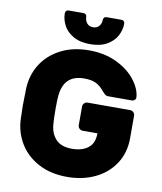

<svg xmlns="http://www.w3.org/2000/svg" viewBox="-98 -988 906 1076"><g transform="rotate(10 355.5 -450.0)"><path d="M228 -357Q228 -295 231 -266Q235 -215 265 -182.5Q295 -150 357 -150Q414 -150 448.5 -176.5Q483 -203 483 -260H399Q388 -260 380 -268Q372 -276 372 -287V-393Q372 -404 380 -412Q388 -420 399 -420H641Q652 -420 660 -412Q668 -404 668 -393V-265Q668 -182 627 -119.5Q586 -57 515.5 -23.5Q445 10 357 10Q264 10 195 -26.5Q126 -63 88 -124.5Q50 -186 46 -261Q44 -309 44 -340Q44 -377 46 -439Q49 -514 87 -575.5Q125 -637 194.5 -673.5Q264 -710 357 -710Q446 -710 514.5 -677Q583 -644 621.5 -594Q660 -544 663 -497Q664 -488 657 -481.5Q650 -475 641 -475H508Q495 -475 487.5 -481.5Q480 -488 468 -502Q450 -524 425.5 -537Q401 -550 357 -550Q244 -550 231 -434Q228 -410 228 -357ZM205 -910H289Q298 -910 303 -904.5Q308 -899 308 -891Q308 -871 320.5 -856Q333 -841 355 -841Q377 -841 389.5 -856Q402 -871 402 -891Q402 -899 407 -904.5Q412 -910 421 -910H505Q514 -910 519 -904.5Q524 -899 524 -891Q524 -856 506.5 -822.5Q489 -789 451 -767Q413 -745 355 -745Q297 -745 259 -767Q221 -789 203.5 -822.5Q186 -856 186 -891Q186 -899 191 -904.5Q196 -910 205 -910Z"/></g></svg>

Font: Rubik
Style: Regular
Weight: 700
Designer: Hubert & Fischer
Foundry: Hubert & Fischer
Version: Version 1.100